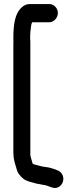

<svg xmlns="http://www.w3.org/2000/svg" viewBox="-20 -742 378 949"><path d="M224 -722H127C113 -722 100 -717 88 -706C53 -676 46 -619 46 -552C47 -541 46 -530 46 -520V13C46 45 54 66 61 89C65 111 80 129 95 141C113 156 137 158 162 166L175 168L189 171C192 171 200 173 203 173C211 175 222 179 229 182L239 185C264 194 285 175 291 156C299 129 283 106 264 100L255 96C239 91 227 86 209 84C189 82 167 76 147 70C145 70 142 67 141 66C138 52 133 41 130 26V-520C130 -531 130 -542 129 -554C129 -578 131 -597 134 -616C134 -619 137 -629 139 -632H224C246 -632 266 -654 266 -678C266 -702 246 -722 224 -722Z"/></svg>

Font: Electronic
Style: Circ
Weight: 900
Version: Version 1.011